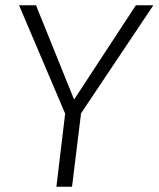

<svg xmlns="http://www.w3.org/2000/svg" viewBox="-20 -705 599 725"><path d="M559 -685 286 -277 252 0H193L226 -276L52 -685H116L259 -331H261L493 -685Z"/></svg>

Font: Glekhifnjqigglhiwekvrgaqftz
Style: Regular
Weight: 300
Italic angle: -8°
Designer: Carrois Corporate & Edenspiekermann
Foundry: Carrois Corporate GbR & Edenspiekermann AG
Version: Version 2.001